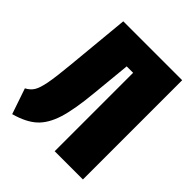

<svg xmlns="http://www.w3.org/2000/svg" viewBox="-209 -814 952 952"><g transform="rotate(45 266.5 -338.5)"><path d="M514 -696V0H316V-550H271L251 -345Q239 -217 217 -147Q195 -77 154 -39.5Q113 -2 37 19L-9 -116Q16 -129 29 -150Q42 -171 51 -217.5Q60 -264 69 -360L101 -696Z"/></g></svg>

Font: Fira Sans Extra Condensed Black
Style: Regular
Weight: 900
Width: 1
Designer: Carrois Corporate & Edenspiekermann AG
Foundry: Carrois Corporate GbR & Edenspiekermann AG
Version: Version 4.203